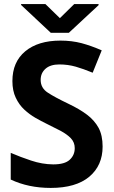

<svg xmlns="http://www.w3.org/2000/svg" viewBox="-20 -922 564 952"><path d="M468.8 -288.1Q488.8 -250.5 488.8 -195.3Q488.8 -101.6 422.9 -45.9Q356.4 9.8 231.4 9.8Q121.1 9.8 33.2 -31.7V-164.1Q82 -143.1 133.8 -126Q189 -107.4 243.7 -106.9Q301.3 -106.9 325.7 -129.9Q350.6 -152.8 350.6 -187.5Q350.6 -216.3 331.1 -236.8Q312 -256.3 280.3 -273.4Q249 -290 209.5 -309.1Q184.6 -321.3 155.3 -337.9Q126.5 -354.5 100.6 -378.4Q74.7 -402.3 58.1 -437.5Q41.5 -472.2 41.5 -520Q41.5 -614.7 105 -667.5Q168.9 -720.7 279.8 -720.7Q335.4 -720.7 384.3 -708Q431.6 -695.3 484.4 -672.4L439.5 -561.5Q393.1 -580.6 356 -591.3Q316.4 -602.5 274.4 -602.5Q230 -602.5 206.1 -581.5Q181.6 -560.1 181.6 -525.9Q181.6 -485.4 217.3 -462.4Q251.5 -439.9 318.8 -407.7Q373.5 -381.8 411.1 -353.5Q448.2 -325.7 468.8 -288.1ZM276.9 -832 348.1 -901.9H468.8V-896.5L321.3 -759.3H231.9L84.5 -897.5V-901.9H205.1Z"/></svg>

Font: MAUL Bold
Style: Bold
Weight: 700
Designer: MAUL
Version: Version 1.0; 2020; ttfautohint (v1.8.3)